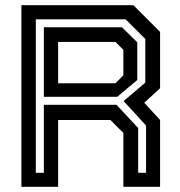

<svg xmlns="http://www.w3.org/2000/svg" viewBox="-20 -720 694 740"><path d="M62.5 0V-700H494L597 -597V-380L536 -324L597 -257.5V0H455.5V-207.5L405.5 -257.5H204V0ZM118 -54H149V-316H429L512.5 -226.5V-54H543V-236L456.5 -330.5L540 -401.5V-570L464 -645.5H118ZM204 -399H425L455.5 -430V-528L425 -558.5H204ZM149 -347V-615H450L509 -557V-411.5L432 -347Z"/></svg>

Font: Tourney Thin SemiBold
Style: Regular
Weight: 600
Version: Version 1.015